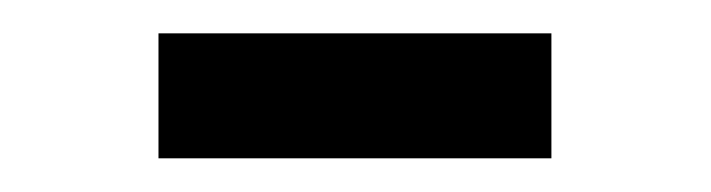

<svg xmlns="http://www.w3.org/2000/svg" viewBox="-20 -326 422 114"><path d="M74.1 -232V-306.2H307.4V-232Z"/></svg>

Font: TikTok Sans Light
Style: Regular
Weight: 300
Version: Version 4.000